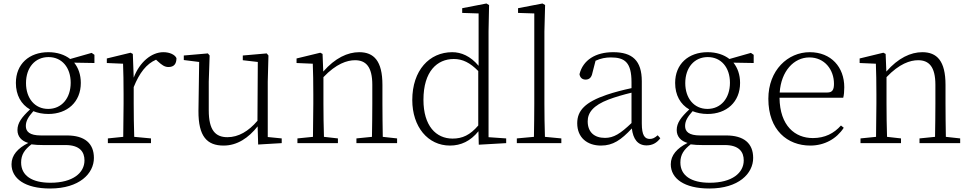

<svg xmlns="http://www.w3.org/2000/svg" viewBox="-20 -820 5556 1100"><path d="M256 -196C180 -196 129 -256 129 -344C129 -433 181 -493 258 -493C334 -493 385 -434 385 -346C385 -257 333 -196 256 -196ZM355 11C438 11 464 51 464 99C464 170 398 227 269 227C163 227 101 186 101 111C101 66 121 37 160 7C181 10 203 11 226 11ZM521 -506 505 -517 382 -482C350 -507 307 -521 257 -521C147 -521 71 -453 71 -345C71 -275 101 -222 152 -193C105 -149 80 -116 80 -75C80 -37 104 -12 142 -1C82 29 46 69 46 121C46 203 123 260 267 260C435 260 518 174 518 85C518 1 465 -44 363 -44H214C150 -44 128 -66 128 -98C128 -128 143 -151 171 -183C196 -173 225 -167 257 -167C365 -167 443 -235 443 -345C443 -392 429 -431 405 -461L521 -459Z M741 -511 728 -518 592 -485V-459L685 -455C687 -405 688 -349 688 -281V-226C688 -172 687 -91 686 -36L598 -27V0H845V-27L749 -36C747 -91 746 -173 746 -226V-321C779 -403 819 -454 874 -478L885 -468C907 -448 923 -436 945 -436C977 -436 991 -454 991 -487C982 -507 952 -521 916 -521C847 -521 779 -463 746 -375Z M1514 -35V-352L1518 -502L1508 -514L1371 -502V-475L1457 -465L1455 -128C1404 -68 1346 -34 1283 -34C1214 -34 1176 -74 1176 -188V-352L1181 -502L1171 -514L1033 -502V-476L1121 -465L1117 -185C1116 -37 1167 14 1261 14C1339 14 1404 -30 1456 -96L1459 8L1594 0V-27Z M2173 -36C2172 -90 2171 -171 2171 -226V-334C2171 -471 2122 -521 2038 -521C1972 -521 1900 -488 1832 -410L1828 -511L1815 -518L1679 -485V-459L1772 -455C1774 -405 1775 -349 1775 -281V-226C1775 -173 1774 -91 1773 -36L1684 -27V0H1916V-27L1836 -36C1834 -91 1833 -172 1833 -226V-378C1906 -455 1969 -475 2014 -475C2076 -475 2113 -438 2113 -334V-226C2113 -171 2112 -91 2111 -36L2022 -27V0H2255V-27Z M2720 -101C2673 -46 2629 -26 2573 -26C2478 -26 2406 -99 2406 -248C2406 -412 2485 -482 2580 -482C2630 -482 2673 -461 2720 -413ZM2779 -34V-641L2782 -791L2767 -800L2628 -773V-746L2722 -743V-443C2675 -499 2622 -521 2571 -521C2440 -521 2342 -417 2342 -247C2342 -94 2431 14 2558 14C2621 14 2676 -12 2721 -68L2723 9L2880 0V-27Z M3102 -36C3100 -94 3099 -169 3099 -226V-639L3103 -791L3088 -800L2948 -773V-746L3041 -743V-226C3041 -169 3040 -94 3039 -36L2941 -27V0H3196V-27Z M3598 -115C3534 -54 3496 -30 3446 -30C3386 -30 3347 -62 3347 -125C3347 -174 3378 -216 3467 -250C3504 -264 3552 -278 3598 -289ZM3748 -45C3731 -30 3719 -24 3703 -24C3674 -24 3657 -44 3657 -113V-354C3657 -473 3603 -521 3493 -521C3392 -521 3320 -476 3300 -395C3303 -376 3315 -364 3335 -364C3356 -364 3369 -376 3374 -402L3392 -472C3422 -486 3451 -491 3480 -491C3560 -491 3598 -462 3598 -349V-315C3551 -305 3500 -292 3456 -277C3333 -235 3287 -187 3287 -114C3287 -31 3345 14 3423 14C3492 14 3538 -18 3600 -84C3607 -23 3634 13 3684 13C3716 13 3742 0 3763 -28Z M4033 -196C3957 -196 3906 -256 3906 -344C3906 -433 3958 -493 4035 -493C4111 -493 4162 -434 4162 -346C4162 -257 4110 -196 4033 -196ZM4132 11C4215 11 4241 51 4241 99C4241 170 4175 227 4046 227C3940 227 3878 186 3878 111C3878 66 3898 37 3937 7C3958 10 3980 11 4003 11ZM4298 -506 4282 -517 4159 -482C4127 -507 4084 -521 4034 -521C3924 -521 3848 -453 3848 -345C3848 -275 3878 -222 3929 -193C3882 -149 3857 -116 3857 -75C3857 -37 3881 -12 3919 -1C3859 29 3823 69 3823 121C3823 203 3900 260 4044 260C4212 260 4295 174 4295 85C4295 1 4242 -44 4140 -44H3991C3927 -44 3905 -66 3905 -98C3905 -128 3920 -151 3948 -183C3973 -173 4002 -167 4034 -167C4142 -167 4220 -235 4220 -345C4220 -392 4206 -431 4182 -461L4298 -459Z M4447 -290C4455 -412 4528 -491 4617 -491C4705 -491 4758 -420 4758 -340C4758 -306 4749 -290 4720 -290ZM4811 -260C4815 -275 4817 -296 4817 -320C4817 -435 4742 -521 4619 -521C4494 -521 4382 -418 4382 -254C4382 -74 4492 14 4622 14C4704 14 4773 -25 4814 -88L4798 -101C4758 -56 4706 -29 4637 -29C4535 -29 4448 -99 4446 -260Z M5399 -36C5398 -90 5397 -171 5397 -226V-334C5397 -471 5348 -521 5264 -521C5198 -521 5126 -488 5058 -410L5054 -511L5041 -518L4905 -485V-459L4998 -455C5000 -405 5001 -349 5001 -281V-226C5001 -173 5000 -91 4999 -36L4910 -27V0H5142V-27L5062 -36C5060 -91 5059 -172 5059 -226V-378C5132 -455 5195 -475 5240 -475C5302 -475 5339 -438 5339 -334V-226C5339 -171 5338 -91 5337 -36L5248 -27V0H5481V-27Z"/></svg>

Font: Noto Serif CJK KR ExtraLight
Style: Regular
Weight: 250
Designer: Ryoko NISHIZUKA 西塚涼子 (kana & ideographs); Frank Grießhammer (Latin, Greek & Cyrillic); Wenlong ZHANG 张文龙 (bopomofo); San
Foundry: Adobe Systems Incorporated
Version: Version 1.000;PS 1;hotconv 16.6.53;makeotf.lib2.5.65590